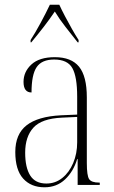

<svg xmlns="http://www.w3.org/2000/svg" viewBox="-20 -786 486 816"><path d="M169 10Q112 10 78.5 -27Q45 -64 45 -140Q45 -216 93 -253.5Q141 -291 239 -296L308 -299V-375Q308 -460 287.5 -496.5Q267 -533 210 -533Q158 -533 136 -501Q114 -469 114 -393Q80 -393 80 -438Q80 -481 113.5 -512Q147 -543 213 -543Q283 -543 316 -502.5Q349 -462 349 -372V-93Q349 -39 359 -24.5Q369 -10 401 -10H404V0H310V-110H308Q292 -57 256.5 -23.5Q221 10 169 10ZM177 -6Q215 -6 244.5 -29.5Q274 -53 291 -93Q308 -133 308 -181V-289L243 -286Q157 -282 122 -243.5Q87 -205 87 -137Q87 -74 108.5 -40Q130 -6 177 -6ZM110 -616Q129 -645 152.5 -688.5Q176 -732 192 -766H232Q242 -744 256.5 -716.5Q271 -689 286 -662.5Q301 -636 314 -616V-606H310Q284 -639 258.5 -671.5Q233 -704 213 -737Q190 -703 166 -672Q142 -641 113 -606H110Z"/></svg>

Font: Noto Serif Display Condensed ExtraLight
Style: Regular
Weight: 200
Width: 3
Designer: Monotype Design Team
Foundry: Monotype Imaging Inc.
Version: Version 2.009